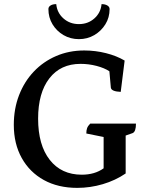

<svg xmlns="http://www.w3.org/2000/svg" viewBox="-20 -900 725 932"><path d="M355 12Q262 12 193 -26Q124 -64 85.5 -133Q47 -202 47 -294Q47 -372 72.5 -438Q98 -504 144 -552.5Q190 -601 252.5 -628Q315 -655 389 -655Q443 -655 494.5 -642Q546 -629 585 -606L566 -454Q520 -456 518 -475L511 -554Q487 -570 449 -580Q411 -590 371 -590Q274 -590 219.5 -519.5Q165 -449 165 -324Q165 -196 221.5 -124Q278 -52 377 -52Q440 -52 483 -83V-235L399 -252Q399 -268 403 -278.5Q407 -289 418 -300H640Q640 -261 624 -254L590 -242V-58Q540 -24 479 -6Q418 12 355 12ZM363 -710Q322 -710 288.5 -729.5Q255 -749 235 -782Q215 -815 215 -856Q215 -867 225.5 -873.5Q236 -880 253 -880Q257 -838 288 -810.5Q319 -783 363 -783Q407 -783 438 -810.5Q469 -838 473 -880Q490 -880 501 -873.5Q512 -867 512 -856Q512 -815 491.5 -782Q471 -749 437.5 -729.5Q404 -710 363 -710Z"/></svg>

Font: Petrona SemiBold
Style: Regular
Weight: 600
Designer: Ringo R. Seeber
Foundry: Ringo R. Seeber
Version: Version 2.001; ttfautohint (v1.8.3)